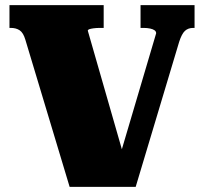

<svg xmlns="http://www.w3.org/2000/svg" viewBox="-20 -730 797 750"><path d="M477 -74 443 -103 590 -600Q590 -607 584 -611.5Q578 -616 566.5 -618.5Q555 -621 540 -621H529V-710H740V-621H735Q715 -621 702.5 -609.5Q690 -598 680 -567L510 0H252L79 -575Q71 -602 57 -611.5Q43 -621 22 -621H17V-710H385V-621H373Q357 -621 346 -619.5Q335 -618 329 -616Q323 -614 323 -610Z"/></svg>

Font: Roboto Serif 20pt Black
Style: Regular
Weight: 900
Version: Version 1.008